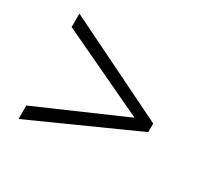

<svg xmlns="http://www.w3.org/2000/svg" viewBox="-109 -739 788 754"><g transform="rotate(30 285.5 -362.0)"><path d="M52 -184V-123L519 -333V-372L52 -601V-540L444 -355Z"/></g></svg>

Font: Noto Kufi Arabic Light
Style: Regular
Weight: 300
Designer: Monotype Design Team, David Williams, Khaled Hosny
Foundry: Google LLC
Version: Version 2.109